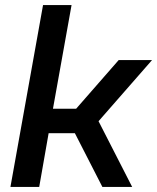

<svg xmlns="http://www.w3.org/2000/svg" viewBox="-20 -734 617 754"><path d="M149 -714H261L188 -307H279L446 -498H577L367 -258L499 0H382L274 -211H171L134 0H21Z"/></svg>

Font: Chakra Petch SemiBold
Style: Italic
Weight: 600
Italic angle: -10°
Designer: Katatrad Aksorn Co.,Ltd.
Foundry: Cadson Demak Co.,Ltd.
Version: Version 1.000; ttfautohint (v1.6)